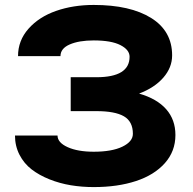

<svg xmlns="http://www.w3.org/2000/svg" viewBox="-20 -740 774 769"><path d="M355.5 9.3Q308.1 9.3 263.7 2Q219.2 -5.4 178.2 -21.7Q137.2 -38.1 106.7 -61.5Q76.2 -85 58.1 -120.1Q40 -155.3 40 -197.3H210.4Q210.4 -168.9 251 -150.6Q291.5 -132.3 355.5 -132.3Q428.2 -132.3 470.2 -152.6Q512.2 -172.9 512.2 -204.1Q512.2 -253.4 476.3 -274.2Q440.4 -294.9 366.2 -294.9H263.2V-430.7H366.2Q499 -430.7 499 -512.7Q499 -540.5 462.4 -559.3Q425.8 -578.1 355.5 -578.1Q296.4 -578.1 259.3 -562Q222.2 -545.9 222.2 -515.1H52.2Q52.2 -577.6 94.2 -625Q136.2 -672.4 204.6 -696.3Q272.9 -720.2 355.5 -720.2Q501.5 -720.2 585.4 -668Q669.4 -615.7 669.4 -518.1Q669.4 -469.7 634.3 -429.2Q599.1 -388.7 537.1 -365.2Q608.4 -344.7 645.5 -302.7Q682.6 -260.7 682.6 -199.2Q682.6 -134.3 640.4 -86.7Q598.1 -39.1 524.7 -14.9Q451.2 9.3 355.5 9.3Z"/></svg>

Font: Bert Sans Black
Style: Regular
Weight: 900
Designer: Christian Robertson, Adam Twardoch, & Cristiano Sobral
Foundry: Google
Version: Version 12.135;January 10, 2020;FontCreator 12.0.0.2547 64-b